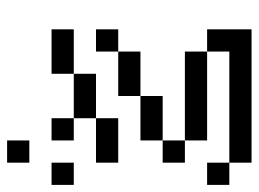

<svg xmlns="http://www.w3.org/2000/svg" viewBox="-114 -801 728 540"><g transform="rotate(-90 250.0 -531.0)"><path d="M125 -812.5H62.5V-875H125ZM0 -312.5H62.5V-250H0ZM0 -750H62.5V-687.5H0ZM62.5 -250H375V-312.5H437.5V-187.5H62.5ZM62.5 -437.5H125V-375H62.5ZM62.5 -625H187.5V-562.5H62.5ZM125 -375H375V-312.5H125ZM125 -500H250V-437.5H125ZM125 -750H187.5V-687.5H125ZM187.5 -687.5H312.5V-625H187.5ZM250 -562.5H375V-500H250ZM312.5 -750H437.5V-687.5H312.5ZM375 -625H437.5V-562.5H375Z"/></g></svg>

Font: 寒蝉点阵体 16px
Style: Regular
Weight: 400
Designer: Designed by Warren2060
Foundry: ChillType
Version: Version 1.000